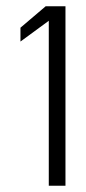

<svg xmlns="http://www.w3.org/2000/svg" viewBox="-20 -610 273 610"><path d="M45 -478 135 -544V-20H188V-590H125L45 -522Z"/></svg>

Font: Charger Sport
Style: ExLitExt
Weight: 200
Designer: Jasper
Foundry: Cannot Into Space Fonts
Version: Version 1.1